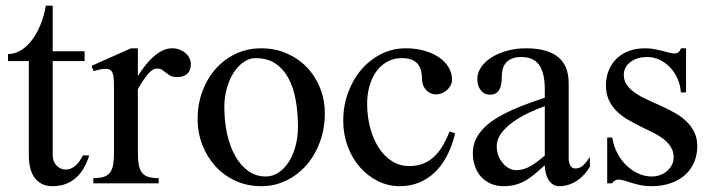

<svg xmlns="http://www.w3.org/2000/svg" viewBox="-20 -637 2477 667"><path d="M7.8 -424.8V-449.2Q31.7 -449.2 53 -462.4Q74.2 -475.6 91.3 -498.3Q108.4 -521 120.8 -551.5Q133.3 -582 139.2 -617.2H163.1V-459H273.9V-424.8H163.1V-97.2Q163.1 -86.9 166.5 -77.9Q169.9 -68.8 176 -62.3Q182.1 -55.7 190.4 -51.8Q198.7 -47.9 208 -47.9Q218.8 -47.9 228 -52.2Q237.3 -56.6 244.6 -63.7Q252 -70.8 257.8 -79.6Q263.7 -88.4 268.1 -97.2H290Q282.7 -73.7 271.5 -54Q260.3 -34.2 244.6 -20Q229 -5.9 208.5 2Q188 9.8 162.1 9.8Q141.1 9.8 125.7 2Q110.4 -5.9 100.1 -19.8Q89.8 -33.7 85 -53.5Q80.1 -73.2 80.1 -97.2V-424.8Z M376 -323.2Q376 -342.8 375.5 -356.7Q375 -370.6 372.3 -379.9Q369.6 -389.2 363.5 -393.6Q357.4 -397.9 346.2 -397.9Q338.4 -397.9 328.6 -396Q318.8 -394 305.2 -390.1L297.9 -408.2L435.1 -469.2H459V-373Q471.2 -392.6 484.9 -409.9Q498.5 -427.2 513.7 -440.4Q528.8 -453.6 544.9 -461.4Q561 -469.2 578.1 -469.2Q591.8 -469.2 603.5 -464.8Q615.2 -460.4 624 -452.9Q632.8 -445.3 637.9 -435.3Q643.1 -425.3 643.1 -414.1Q643.1 -392.1 630.4 -380.6Q617.7 -369.1 595.2 -369.1Q581.1 -369.1 572.5 -373.8Q564 -378.4 557.1 -384Q550.3 -389.6 543.5 -394.3Q536.6 -398.9 525.9 -398.9Q509.3 -398.9 492.7 -378.4Q476.1 -357.9 459 -327.1V-106.9Q459 -82.5 461.9 -65.7Q464.8 -48.8 472.7 -38.1Q480.5 -27.3 494.6 -22.7Q508.8 -18.1 531.2 -18.1V0H304.2V-18.1Q327.1 -18.1 341.3 -22.9Q355.5 -27.8 363 -38.6Q370.6 -49.3 373.3 -66.2Q376 -83 376 -106.9Z M887.2 9.8Q839.4 9.8 798.8 -8.5Q758.3 -26.9 729 -58.8Q699.7 -90.8 683.1 -133.3Q666.5 -175.8 666.5 -224.1Q666.5 -274.9 683.1 -319.6Q699.7 -364.3 729 -397.5Q758.3 -430.7 798.8 -450Q839.4 -469.2 887.2 -469.2Q935.1 -469.2 975.6 -451.7Q1016.1 -434.1 1045.7 -403.6Q1075.2 -373 1091.8 -331.8Q1108.4 -290.5 1108.4 -243.2Q1108.4 -190.9 1091.8 -145Q1075.2 -99.1 1045.7 -64.7Q1016.1 -30.3 975.6 -10.3Q935.1 9.8 887.2 9.8ZM903.3 -23.9Q927.7 -23.9 948.2 -37.8Q968.8 -51.8 983.6 -75.2Q998.5 -98.6 1006.8 -129.9Q1015.1 -161.1 1015.1 -195.8Q1015.1 -245.6 1007.3 -289.3Q999.5 -333 981.9 -365.5Q964.4 -397.9 936.3 -416.5Q908.2 -435.1 867.2 -435.1Q846.2 -435.1 826.7 -421.6Q807.1 -408.2 792.2 -385.3Q777.3 -362.3 768.3 -331.5Q759.3 -300.8 759.3 -266.1Q759.3 -215.8 769 -171.6Q778.8 -127.4 797.4 -94.7Q815.9 -62 842.5 -43Q869.1 -23.9 903.3 -23.9Z M1369.1 9.8Q1328.1 9.8 1292.5 -8.1Q1256.8 -25.9 1230 -56.6Q1203.1 -87.4 1187.7 -128.9Q1172.4 -170.4 1172.4 -217.8Q1172.4 -270 1189.5 -315.9Q1206.5 -361.8 1235.8 -395.8Q1265.1 -429.7 1304.7 -449.5Q1344.2 -469.2 1389.2 -469.2Q1424.3 -469.2 1453.9 -460.9Q1483.4 -452.6 1504.9 -438Q1526.4 -423.3 1538.3 -403.3Q1550.3 -383.3 1550.3 -359.9Q1550.3 -349.6 1545.4 -340.3Q1540.5 -331.1 1532.7 -324Q1524.9 -316.9 1515.1 -313Q1505.4 -309.1 1495.1 -309.1Q1483.9 -309.1 1474.9 -313.5Q1465.8 -317.9 1459.5 -325.2Q1453.1 -332.5 1449.7 -341.6Q1446.3 -350.6 1446.3 -359.9Q1446.3 -376 1443.1 -389.6Q1439.9 -403.3 1432.1 -413.6Q1424.3 -423.8 1410.6 -429.4Q1397 -435.1 1376 -435.1Q1347.7 -435.1 1325.2 -422.6Q1302.7 -410.2 1287.4 -388.7Q1272 -367.2 1263.7 -338.4Q1255.4 -309.6 1255.4 -276.9Q1255.4 -232.9 1265.9 -193.4Q1276.4 -153.8 1295.4 -124.3Q1314.5 -94.7 1341.3 -77.4Q1368.2 -60.1 1401.4 -60.1Q1430.7 -60.1 1452.6 -69.6Q1474.6 -79.1 1491.2 -95.7Q1507.8 -112.3 1520 -134Q1532.2 -155.8 1542 -180.2L1561 -173.8Q1550.8 -130.4 1533 -96.2Q1515.1 -62 1490.7 -38.6Q1466.3 -15.1 1435.8 -2.7Q1405.3 9.8 1369.1 9.8Z M1955.6 -86.9Q1955.6 -72.8 1960.9 -62.3Q1966.3 -51.8 1978.5 -51.8Q1995.6 -51.8 2007.1 -63.5Q2018.6 -75.2 2029.3 -91.8V-58.1Q2021.5 -44.4 2010.7 -32.2Q2000 -20 1986.6 -10.7Q1973.1 -1.5 1957 4.2Q1940.9 9.8 1922.4 9.8Q1909.2 9.8 1899.7 2.9Q1890.1 -3.9 1884.3 -14.4Q1878.4 -24.9 1875.5 -37.8Q1872.6 -50.8 1872.6 -63Q1857.9 -50.3 1843.8 -37.6Q1829.6 -24.9 1813 -14.2Q1796.4 -3.4 1776.1 3.2Q1755.9 9.8 1729.5 9.8Q1704.6 9.8 1684.8 1Q1665 -7.8 1651.1 -23.2Q1637.2 -38.6 1629.9 -59.6Q1622.6 -80.6 1622.6 -105Q1622.6 -131.8 1633.5 -154.1Q1644.5 -176.3 1663.3 -194.6Q1682.1 -212.9 1707 -227.8Q1731.9 -242.7 1759.5 -255.1Q1787.1 -267.6 1816.2 -277.8Q1845.2 -288.1 1872.6 -297.9V-326.2Q1872.6 -357.4 1866.9 -379.2Q1861.3 -400.9 1850.8 -414.1Q1840.3 -427.2 1825.2 -433.1Q1810.1 -439 1791.5 -439Q1770.5 -439 1757.1 -432.9Q1743.7 -426.8 1736.1 -417Q1728.5 -407.2 1725.8 -394.8Q1723.1 -382.3 1723.1 -369.1Q1723.1 -356.9 1721.4 -345.9Q1719.7 -335 1715.1 -326.4Q1710.4 -317.9 1702.4 -313Q1694.3 -308.1 1682.1 -308.1Q1662.6 -308.1 1650.4 -323.2Q1638.2 -338.4 1638.2 -361.8Q1638.2 -384.8 1651.9 -404.3Q1665.5 -423.8 1688.7 -438.2Q1711.9 -452.6 1742.4 -460.9Q1772.9 -469.2 1807.1 -469.2Q1848.1 -469.2 1876.5 -460.4Q1904.8 -451.7 1922.4 -435.8Q1939.9 -419.9 1947.8 -397.5Q1955.6 -375 1955.6 -347.2ZM1872.6 -268.1Q1845.7 -258.8 1816.4 -244.9Q1787.1 -231 1762.5 -213.4Q1737.8 -195.8 1721.7 -174.6Q1705.6 -153.3 1705.6 -128.9Q1705.6 -111.8 1711.2 -96.9Q1716.8 -82 1726.3 -70.6Q1735.8 -59.1 1748 -52.5Q1760.3 -45.9 1773.4 -45.9Q1787.1 -45.9 1799.8 -49.8Q1812.5 -53.7 1824.5 -60.8Q1836.4 -67.9 1848.1 -76.9Q1859.9 -85.9 1872.6 -96.2Z M2089.4 -159.2H2106.9Q2111.3 -130.9 2124 -106.2Q2136.7 -81.5 2155.3 -63.2Q2173.8 -44.9 2196.8 -34.4Q2219.7 -23.9 2244.1 -23.9Q2260.3 -23.9 2274.2 -29.3Q2288.1 -34.7 2298.3 -43.9Q2308.6 -53.2 2314.5 -64.9Q2320.3 -76.7 2320.3 -89.8Q2320.3 -110.8 2310.3 -126.7Q2300.3 -142.6 2283.7 -155Q2267.1 -167.5 2245.8 -177.7Q2224.6 -188 2202.6 -199Q2180.7 -210 2159.4 -222.4Q2138.2 -234.9 2121.6 -251.5Q2105 -268.1 2095 -289.8Q2085 -311.5 2085 -340.8Q2085 -368.7 2094.5 -392.1Q2104 -415.5 2121.6 -432.9Q2139.2 -450.2 2164.1 -459.7Q2189 -469.2 2220.2 -469.2Q2238.8 -469.2 2253.9 -466.3Q2269 -463.4 2281.5 -460.2Q2293.9 -457 2304.4 -454.1Q2314.9 -451.2 2324.2 -451.2Q2331.1 -451.2 2337.4 -456.3Q2343.8 -461.4 2345.2 -469.2H2363.3V-315.9H2345.2Q2343.8 -341.3 2333.7 -363.8Q2323.7 -386.2 2307.9 -402.8Q2292 -419.4 2271.5 -429.2Q2251 -439 2228 -439Q2209.5 -439 2194.6 -434.1Q2179.7 -429.2 2169.2 -420.9Q2158.7 -412.6 2152.8 -401.4Q2147 -390.1 2147 -377.9Q2147 -356.9 2158 -341.6Q2168.9 -326.2 2186.8 -314Q2204.6 -301.8 2227.5 -291.3Q2250.5 -280.8 2274.7 -269.8Q2298.8 -258.8 2321.8 -246.3Q2344.7 -233.9 2362.5 -217.3Q2380.4 -200.7 2391.4 -179.2Q2402.3 -157.7 2402.3 -128.9Q2402.3 -99.6 2391.8 -74.2Q2381.3 -48.8 2361.1 -30.3Q2340.8 -11.7 2311 -1Q2281.2 9.8 2242.2 9.8Q2221.7 9.8 2204.8 6.1Q2188 2.4 2174.3 -1.7Q2160.6 -5.9 2149.2 -9.5Q2137.7 -13.2 2127.9 -13.2Q2121.1 -13.2 2115.2 -9.3Q2109.4 -5.4 2106.9 0H2089.4Z"/></svg>

Font: Warasṭra
Style: Regular
Weight: 400
Designer: R.S. Wihananto
Foundry: R.S. Wihananto
Version: Version 2.0.1